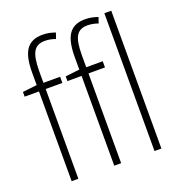

<svg xmlns="http://www.w3.org/2000/svg" viewBox="-137 -880 931 995"><g transform="rotate(-20 329.0 -382.5)"><path d="M218 -495V-529H126V-594C127 -693 147 -731 207 -731C226 -731 247 -727 265 -720L276 -752C256 -759 234 -765 206 -765C120 -765 89 -710 89 -598V-530L10 -521V-495H89V0H126V-495ZM453 -495V-529H362V-594C362 -693 382 -731 442 -731C461 -731 482 -727 500 -720L511 -752C491 -759 469 -765 441 -765C355 -765 324 -710 324 -598V-530L246 -521V-495H324V0H362V-495ZM584 0V-760H546V0Z"/></g></svg>

Font: Noto Sans Condensed ExtraLight
Style: Regular
Weight: 200
Width: 3
Designer: Monotype Design Team
Foundry: Monotype Imaging Inc.
Version: Version 2.013